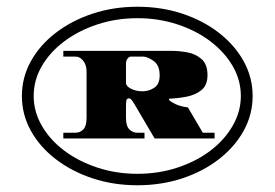

<svg xmlns="http://www.w3.org/2000/svg" viewBox="-20 -742 815 570"><path d="M388 -192Q317 -192 255 -212.5Q193 -233 145.5 -269.5Q98 -306 71.5 -354Q45 -402 45 -457Q45 -512 71.5 -560Q98 -608 145.5 -644.5Q193 -681 255 -701.5Q317 -722 388 -722Q459 -722 521 -701.5Q583 -681 630 -644.5Q677 -608 703.5 -560Q730 -512 730 -457Q730 -402 703.5 -354Q677 -306 630 -269.5Q583 -233 521 -212.5Q459 -192 388 -192ZM388 -226Q451 -226 507 -244.5Q563 -263 605 -295Q647 -327 671 -369Q695 -411 695 -457Q695 -504 671 -545.5Q647 -587 605 -619Q563 -651 507 -669.5Q451 -688 388 -688Q325 -688 269 -669.5Q213 -651 170.5 -619Q128 -587 104 -545.5Q80 -504 80 -457Q80 -411 104 -369Q128 -327 170.5 -295Q213 -263 269 -244.5Q325 -226 388 -226ZM168 -331V-348H204Q218 -348 227.5 -358Q237 -368 237 -392V-530Q237 -548 227.5 -561Q218 -574 204 -574H168V-591H490Q512 -591 536.5 -586.5Q561 -582 578.5 -566.5Q596 -551 596 -519Q596 -489 578 -474.5Q560 -460 534 -455Q508 -450 482 -449V-445Q488 -439 502 -432.5Q516 -426 538 -423L582 -348H617V-331H439L379 -433Q379 -433 373.5 -441.5Q368 -450 363 -450Q356 -450 355 -443Q354 -436 354 -422V-392Q354 -368 364 -358Q374 -348 387 -348H409V-331ZM403 -471Q422 -471 438 -481.5Q454 -492 454 -518Q454 -549 435.5 -561.5Q417 -574 405 -574H369Q363 -574 358.5 -568Q354 -562 354 -553V-496Q354 -486 369 -478.5Q384 -471 403 -471Z"/></svg>

Font: Diplomata
Style: Regular
Weight: 400
Designer: Eduardo Rodriguez Tunni
Foundry: Eduardo Rodriguez Tunni
Version: Version 1.002; ttfautohint (v1.8.4.7-5d5b);gftools[0.9.23]